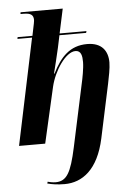

<svg xmlns="http://www.w3.org/2000/svg" viewBox="-64 -808 784 1097"><g transform="rotate(-5 328.0 -260.0)"><path d="M262 240C363 240 455 175 493 -2L559 -311C566 -346 577 -397 577 -431C577 -496 543 -546 459 -546C360 -546 305 -486 259 -394H256C263 -421 282 -499 291 -539L306 -610H459L462 -620H308L338 -760H96L95 -750H113C154 -750 169 -738 169 -710C169 -704 167 -689 152 -620H67L65 -610H149L21 0H171L244 -320C265 -410 333 -512 389 -512C422 -512 427 -480 427 -446C427 -410 415 -350 409 -324L332 35C301 179 275 225 211 225C197 225 175 221 166 218L163 228C191 235 220 240 262 240Z"/></g></svg>

Font: Noto Serif Display
Style: Bold Italic
Weight: 700
Italic angle: -12°
Designer: Monotype Design Team
Foundry: Monotype Imaging Inc.
Version: Version 2.009